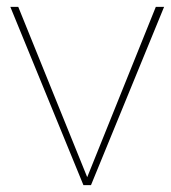

<svg xmlns="http://www.w3.org/2000/svg" viewBox="-20 -537 496 557"><path d="M10 -517H33L233 -23L432 -517H456L244 0H222Z"/></svg>

Font: TypoPRO Montserrat
Style: Regular
Weight: 250
Designer: Julieta Ulanovsky
Foundry: Julieta Ulanovsky
Version: Version 6.001